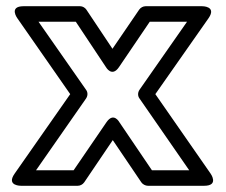

<svg xmlns="http://www.w3.org/2000/svg" viewBox="-20 -573 728 618"><path d="M363 -357 462 -503H582L429 -284C423 -275 423 -264 429 -256L589 -25H469L364 -180C364 -180 346 -213 323 -180L217 -25H96L257 -256C263 -265 263 -276 257 -284L104 -503H224L321 -357C321 -357 340 -323 363 -357ZM342 -416 258 -542C254 -548 246 -553 238 -553H56C7 -553 36 -514 36 -514L206 -270L27 -14C-1 26 48 25 48 25H230C238 25 246 21 251 14L343 -122L435 14C439 20 448 25 456 25H637C686 25 658 -14 658 -14L480 -270L651 -514C679 -554 630 -553 630 -553H449C441 -553 433 -549 428 -542Z"/></svg>

Font: Asimov
Style: XWidOu
Weight: 500
Designer: Google
Version: Version 2.000980; 2014